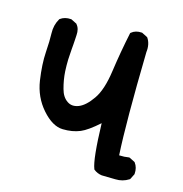

<svg xmlns="http://www.w3.org/2000/svg" viewBox="-87 -503 674 707"><g transform="rotate(15 250.0 -149.5)"><path d="M361.8 123Q344.2 120.6 331.1 109.9L330.1 108.9L329.6 107.4Q315.9 73.2 312 -62.5Q271 -25.9 245.1 -15.1Q215.8 -2.9 178.7 -3.9Q139.6 -4.9 100.1 -49.8Q61 -94.2 51.8 -155.3Q43 -215.8 45.9 -261.2Q47.4 -283.7 47.9 -302Q48.3 -320.3 47.9 -335Q46.9 -365.7 61.5 -390.6L62 -391.6L63 -392.6Q80.1 -405.3 104 -403.3H105L106 -402.8L125.5 -393.1L127 -392.6L127.4 -391.6Q134.3 -383.8 137 -373.8Q139.6 -363.8 138.7 -352.1Q138.2 -343.3 137.7 -334.5Q137.2 -325.7 136.5 -316.7Q135.7 -307.6 135 -298.6Q134.3 -289.6 133.8 -280.8Q132.8 -269 132.3 -257.3Q131.8 -245.6 132.1 -234.4Q132.3 -223.1 132.8 -212.4Q133.8 -195.8 136.5 -179.9Q139.2 -164.1 143.6 -147.9Q151.4 -118.2 171.4 -105Q189.9 -92.3 214.8 -102.1Q240.2 -112.3 265.1 -148.4Q290.5 -184.6 300.8 -258.8Q311.5 -334 327.1 -408.2L327.6 -410.2L329.1 -411.6Q344.7 -424.8 368.7 -422.9H369.6L370.6 -422.4L390.1 -412.6L391.6 -411.6L392.6 -410.6Q399.9 -399.9 402.6 -386.5Q405.3 -373 403.3 -357.9Q397.5 -87.4 404.8 35.2H424.3L441.9 33.2H443.4L444.8 33.7L464.4 43.5L465.8 44.4L466.8 45.4Q479.5 62.5 477.5 86.4V87.4L477.1 88.4L467.3 107.9L466.3 109.4L464.8 110.4Q441.9 125 414.1 124Q387.7 123 362.3 123Z"/></g></svg>

Font: NaikaiFont
Style: SemiBold
Weight: 600
Version: Version 1.89